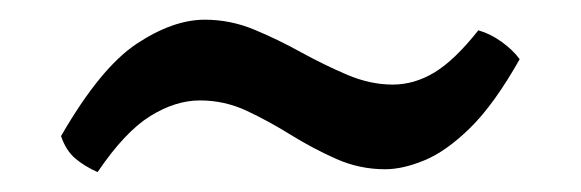

<svg xmlns="http://www.w3.org/2000/svg" viewBox="-20 -354 590 195"><path d="M79.1 -179.2Q65.9 -185.1 56.4 -193.1Q46.9 -201.2 42 -215.8Q82 -285.2 118.9 -309.6Q155.8 -334 188 -334Q213.9 -334 238 -324Q262.2 -314 285.6 -301Q309.1 -288.1 332.5 -278.1Q356 -268.1 378.9 -268.1Q400.9 -268.1 421.4 -280.5Q441.9 -293 465.8 -323.2Q478 -319.8 489.5 -311.5Q501 -303.2 507.8 -293.9Q481.9 -248 457.5 -224.1Q433.1 -200.2 411.1 -191.2Q389.2 -182.1 371.1 -182.1Q345.2 -182.1 321.5 -192.6Q297.9 -203.1 275.4 -217Q252.9 -231 230.5 -241.5Q208 -252 183.1 -252Q158.2 -252 132.6 -236.1Q106.9 -220.2 79.1 -179.2Z"/></svg>

Font: Abu Sayed
Style: Regular
Weight: 400
Designer: Jayed Ahsan Saad
Foundry: Codepotro
Version: Codepotro Abu Sayed;Version 0.800